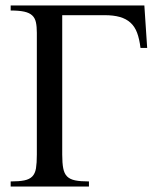

<svg xmlns="http://www.w3.org/2000/svg" viewBox="-20 -682 583 702"><path d="M493.7 -506.8Q489.7 -539.6 481.2 -562.3Q472.7 -585 457 -599.1Q441.4 -613.3 418.2 -619.9Q395 -626.5 362.8 -626.5H207.5V-116.7Q207.5 -85.9 211.2 -66.7Q214.8 -47.4 225.3 -36.9Q235.8 -26.4 254.9 -22.5Q273.9 -18.6 305.2 -18.6V0H19V-18.6Q50.3 -18.6 69.1 -22.5Q87.9 -26.4 98.1 -36.9Q108.4 -47.4 111.6 -66.7Q114.7 -85.9 114.7 -116.7V-562Q114.7 -585 111.3 -600.6Q107.9 -616.2 97.7 -625.7Q87.4 -635.3 68.6 -639.4Q49.8 -643.6 19 -643.6V-662.1H507.8L518.1 -506.8Z"/></svg>

Font: Doulos SIL Cyr
Style: Regular
Weight: 400
Designer: Walt Agee, Victor Gaultney, Peter Martin, Debbi Hosken, Becca Hirsbrunner
Foundry: SIL International
Version: Version 5.000